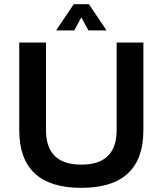

<svg xmlns="http://www.w3.org/2000/svg" viewBox="-20 -904 787 929"><path d="M73.2 -274.4V-698.2H202.6V-274.4Q202.6 -107.4 373.5 -107.4Q544.4 -107.4 544.4 -274.4V-698.2H673.8V-274.4Q673.8 4.9 373.5 4.9Q73.2 4.9 73.2 -274.4ZM336.9 -883.8H410.2L495.6 -756.8H407.7L373.5 -820.3L339.4 -756.8H251.5Z"/></svg>

Font: Voltera
Style: Bold
Weight: 700
Designer: Bernd Montag
Version: Version 1.301